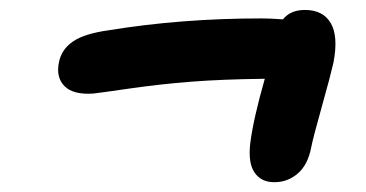

<svg xmlns="http://www.w3.org/2000/svg" viewBox="-20 -523 740 388"><path d="M168.9 -334Q127.9 -331.1 110.4 -348.9Q92.8 -366.7 99.1 -397Q104 -422.9 127.2 -439Q150.4 -455.1 200.2 -461.9Q346.2 -485.8 508.8 -485.8Q525.4 -485.8 551.8 -483.9Q566.9 -502.9 596.2 -502.9Q632.8 -502.9 648.4 -476.3Q664.1 -449.7 653.8 -396Q647.9 -370.1 630.1 -306.6Q612.3 -243.2 608.9 -225.1Q602.1 -189.9 581.8 -172.4Q561.5 -154.8 534.2 -154.8Q507.8 -154.8 494.4 -174.3Q481 -193.8 485.8 -233.9Q491.7 -281.7 515.1 -363.8Q428.7 -362.8 366.2 -357.9Q303.7 -353 242.7 -344.2Q181.6 -335.4 168.9 -334Z"/></svg>

Font: Shantell Sans Normal
Style: Italic
Weight: 600
Italic angle: -11.31°
Designer: Stephen Nixon, Anya Danilova, Shantell Martin
Foundry: Arrow Type
Version: Version 1.006;[559af2be0]